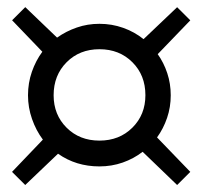

<svg xmlns="http://www.w3.org/2000/svg" viewBox="-20 -594 570 541"><path d="M51.1 -72.7 13.9 -109.7 100.8 -200.6Q81.5 -226.4 70.2 -258.8Q58.9 -291.1 58.9 -325.6Q58.9 -360.2 69.8 -391.7Q80.8 -423.2 99.3 -448.2L14.1 -536.9L51.2 -573.9L140.8 -488Q166.5 -506.2 196.6 -516.5Q226.6 -526.9 260.2 -526.9Q295.2 -526.9 326.9 -515.6Q358.7 -504.4 384.5 -483.7L479.1 -573.7L516.2 -536.7L424.4 -441.4Q441.5 -417.4 451.3 -387.8Q461.1 -358.2 461.1 -325.6Q461.1 -292.1 450.8 -261.9Q440.5 -231.6 422.5 -206.8L516.2 -109.7L479.1 -72.7L381.9 -166.3Q356.9 -146.9 325.8 -136Q294.7 -125.1 260.2 -125.1Q194.1 -125.1 143.5 -160.9ZM260.2 -197.8Q316.4 -197.8 353 -234.3Q389.7 -270.7 389.7 -325.8Q389.7 -382.1 353 -418.7Q316.4 -455.3 260.2 -455.3Q204.2 -455.3 167.7 -418.6Q131.1 -381.9 131.1 -325.6Q131.1 -270.6 167.7 -234.2Q204.2 -197.8 260.2 -197.8Z"/></svg>

Font: Faustina Light
Style: Regular
Weight: 300
Designer: Alfonso Garcia
Foundry: http://www.omnibus-type.com
Version: Version 1.200